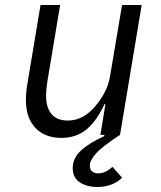

<svg xmlns="http://www.w3.org/2000/svg" viewBox="-20 -536 640 763"><path d="M457 0Q385 47 361 74.5Q337 102 337 122Q337 138 346.5 145.5Q356 153 371 153Q398 153 427 127L465 170Q450 186 425 196.5Q400 207 367 207Q325 207 297 188.5Q269 170 269 132Q269 93 301 63Q333 33 394 5L395 0H379L399 -122H395Q365 -56 324 -22Q283 12 224 12Q159 12 121 -27.5Q83 -67 83 -137Q83 -170 89 -204L141 -516H219L168 -211L167 -203Q163 -175 163 -156Q163 -109 184.5 -83Q206 -57 249 -57Q281 -57 308 -71.5Q335 -86 358 -113Q407 -171 417 -231L465 -516H543Z"/></svg>

Font: iA Writer Mono V
Style: Regular
Weight: 400
Italic angle: -9.5°
Designer: Mike Abbink, Paul van der Laan, Pieter van Rosmalen
Foundry: Bold Monday
Version: Version 2.000